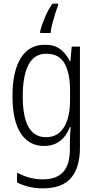

<svg xmlns="http://www.w3.org/2000/svg" viewBox="-20 -786 529 1047"><path d="M225 -542Q277 -542 309 -517.5Q341 -493 361 -452H364L371 -532H416V19Q416 126 368 183.5Q320 241 214 241Q172 241 137.5 232.5Q103 224 73 209V155Q105 173 140 182.5Q175 192 214 192Q288 192 324.5 152Q361 112 361 27V-4Q361 -24 362 -46Q363 -68 365 -93H361Q343 -45 307.5 -17.5Q272 10 220 10Q138 10 93 -59Q48 -128 48 -263Q48 -396 93 -469Q138 -542 225 -542ZM233 -493Q166 -493 135 -432Q104 -371 104 -263Q104 -149 135.5 -93.5Q167 -38 230 -38Q277 -38 306 -64.5Q335 -91 348.5 -136Q362 -181 362 -237V-294Q362 -387 332 -440Q302 -493 233 -493ZM297 -756Q289 -738 280.5 -710Q272 -682 264.5 -653.5Q257 -625 256 -606H199V-615Q207 -649 225 -691.5Q243 -734 266 -766H297Z"/></svg>

Font: Noto Sans Lao UI Cond Light
Style: Regular
Weight: 300
Width: 3
Designer: Monotype Design Team
Foundry: Monotype Imaging Inc.
Version: Version 2.000; ttfautohint (v1.8.4.7-5d5b)